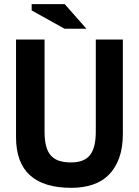

<svg xmlns="http://www.w3.org/2000/svg" viewBox="-20 -890 667 922"><path d="M440 -700H570V-248Q570 -180 552 -131Q534 -82 502 -50Q470 -18 424 -3Q378 12 323 12Q57 12 57 -231V-700H194V-258Q194 -217 201.5 -188.5Q209 -160 225 -142.5Q241 -125 265 -117.5Q289 -110 321 -110Q384 -110 412 -145Q440 -180 440 -258ZM395 -752H290L132 -840V-870H291Z"/></svg>

Font: PTSans
Style: Bold
Weight: 700
Designer: A.Korolkova, O.Umpeleva, V.Yefimov
Foundry: ParaType Ltd
Version: Version 2.003W OFL